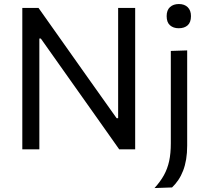

<svg xmlns="http://www.w3.org/2000/svg" viewBox="-20 -753 1049 968"><path d="M92.5 0Q92.5 -59.5 92.5 -114.6Q92.5 -169.7 92.5 -235.5V-474.7Q92.5 -541.9 92.5 -597.6Q92.5 -653.3 92.5 -713H174.2Q238 -622.9 296.9 -539.6Q355.8 -456.2 413.4 -374.8L568 -157H575.6V-474.7Q575.6 -541.9 575.6 -597.6Q575.6 -653.3 575.6 -713H661.5Q661.5 -653.3 661.5 -597.6Q661.5 -541.9 661.5 -474.7V-235.5Q661.5 -169.7 661.5 -114.6Q661.5 -59.5 661.5 0H581.1Q528.2 -75.1 469.7 -157.7Q411.2 -240.3 341 -339.4L185.7 -558.9H178.4V-235.5Q178.4 -169.7 178.4 -114.6Q178.4 -59.5 178.4 0ZM759 195.1Q788 163.3 806.2 130.7Q824.3 98.1 832.8 59.3Q841.2 20.5 841.2 -30.5V-218.8V-268.8Q841.2 -313.3 841.2 -351.1Q841.2 -389 841.2 -424.2Q841.2 -459.5 841.2 -496.2L923.7 -498.9Q923.7 -462.1 923.7 -426.4Q923.7 -390.7 923.7 -352.4Q923.7 -314.1 923.7 -268.8Q923.7 -211.1 923.7 -167.5Q923.7 -123.9 923.7 -88.4Q923.7 -52.8 923.7 -18.9Q923.7 18.5 918.5 50Q913.3 81.4 903.2 107.5Q893.2 133.5 879 154.5Q864.9 175.5 847.4 192ZM881 -610.6Q854 -610.6 837.1 -625.5Q820.2 -640.4 820.2 -671.7Q820.2 -701.9 837.1 -717.3Q854 -732.7 882 -732.7Q909.8 -732.7 926.3 -716.7Q942.8 -700.8 942.8 -671.7Q942.8 -640.4 926.2 -625.5Q909.7 -610.6 881 -610.6Z"/></svg>

Font: Commissioner Thin
Style: Regular
Weight: 100
Designer: Kostas Bartsokas
Foundry: Kostas Bartsokas
Version: Version 1.001;gftools[0.9.23]